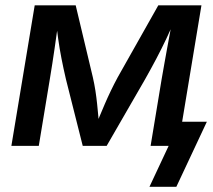

<svg xmlns="http://www.w3.org/2000/svg" viewBox="-20 -556 811 732"><path d="M23.4 0 112.3 -535.6H268.6L334 -261.2Q339.8 -235.8 343.8 -210.2Q347.7 -184.6 350.3 -159.4Q353 -134.3 355 -111.1Q356.9 -87.9 358.4 -66.4H340.8Q349.6 -88.4 359.4 -111.8Q369.1 -135.3 379.9 -160.2Q390.6 -185.1 402.8 -210.4Q415 -235.8 428.7 -261.2L583.5 -535.6H748L659.2 0H554.2L596.2 -253.9Q601.1 -282.2 606.4 -312Q611.8 -341.8 617.2 -371.8Q622.6 -401.9 628.2 -431.4Q633.8 -460.9 638.7 -488.8H650.9Q632.3 -446.8 614.3 -408.7Q596.2 -370.6 576.4 -333Q556.6 -295.4 533.2 -253.9L386.7 0H295.4L231.4 -253.9Q221.7 -295.4 214.4 -333Q207 -370.6 201.7 -408.7Q196.3 -446.8 191.4 -488.8H205.6Q200.7 -459.5 196.5 -430.2Q192.4 -400.9 188.2 -371.6Q184.1 -342.3 179.4 -313Q174.8 -283.7 169.9 -253.9L127.9 0ZM549.8 156.2 623 0H588.4L603.5 -91.8H768.6L652.3 156.2Z"/></svg>

Font: Inter 20pt Medium
Style: Italic
Weight: 500
Italic angle: -9.3988°
Version: Version 4.001;git-66647c0bb